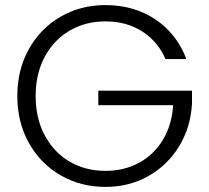

<svg xmlns="http://www.w3.org/2000/svg" viewBox="-20 -727 822 754"><path d="M630 -495Q600 -564 538.5 -603.5Q477 -643 394 -643Q316 -643 254 -607Q192 -571 156 -504.5Q120 -438 120 -350Q120 -262 156 -195Q192 -128 254 -92Q316 -56 394 -56Q467 -56 525.5 -87.5Q584 -119 619.5 -177.5Q655 -236 660 -314H366V-371H734V-320Q729 -228 684 -153.5Q639 -79 563.5 -36Q488 7 394 7Q297 7 218 -38.5Q139 -84 93.5 -165.5Q48 -247 48 -350Q48 -453 93.5 -534.5Q139 -616 218 -661.5Q297 -707 394 -707Q506 -707 590 -651Q674 -595 712 -495Z"/></svg>

Font: Poppins-tnum Light
Style: Regular
Weight: 300
Designer: Ninad Kale (Devanagari), Jonny Pinhorn (Latin)
Foundry: Indian Type Foundry
Version: Version 4.004